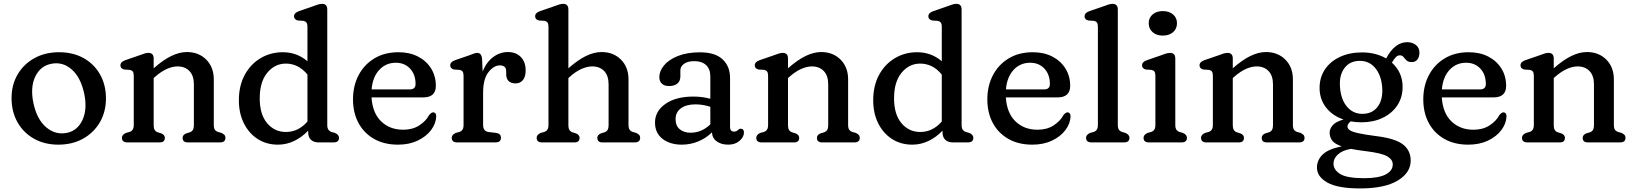

<svg xmlns="http://www.w3.org/2000/svg" viewBox="-20 -758 8702 1022"><path d="M294.5 -480Q368.5 -480 424.8 -448.8Q481 -417.5 512.5 -361.8Q544 -306 544 -234Q544 -163 511.8 -107.5Q479.5 -52 422.5 -20Q365.5 12 290.5 12Q217 12 160.8 -19.8Q104.5 -51.5 73 -107.5Q41.5 -163.5 41.5 -236.5Q41.5 -306 73.5 -361.2Q105.5 -416.5 162.8 -448.2Q220 -480 294.5 -480ZM334.5 -50.5Q392 -61.5 418.8 -119Q445.5 -176.5 428.5 -258.5Q410 -346 361.8 -388.2Q313.5 -430.5 253.5 -418.5Q195.5 -407.5 168 -351Q140.5 -294.5 157.5 -211Q176 -123 225.2 -81Q274.5 -39 334.5 -50.5Z M798 -446.5V-394.5Q848.5 -439 891.8 -460Q935 -481 974.5 -481Q1037.5 -481 1077.8 -440.8Q1118 -400.5 1118 -335V-93.5Q1118 -75.5 1124 -67.2Q1130 -59 1141 -55.5L1159 -50.5Q1169 -45.5 1174.5 -39.8Q1180 -34 1180 -24.5Q1180 0 1151 0H979Q952 0 952 -24.5Q952 -40 971 -48L989.5 -53.5Q1000.5 -57 1006.2 -65.8Q1012 -74.5 1012 -93.5V-309Q1012 -355.5 988.2 -380Q964.5 -404.5 925 -404.5Q898.5 -404.5 868 -391Q837.5 -377.5 804 -348L798 -342.5V-93.5Q798 -74.5 803.8 -65.8Q809.5 -57 820.5 -53.5L838.5 -48Q857.5 -40 857.5 -24.5Q857.5 0 830.5 0H658Q629 0 629 -24.5Q629 -41 650.5 -50.5L669 -55.5Q680 -59 686 -67.5Q692 -76 692 -93.5V-354Q692 -370.5 686.8 -377.2Q681.5 -384 671.5 -386L640.5 -388Q621 -393.5 621 -410Q621 -428.5 646.5 -437.5L722 -463.5Q736.5 -469 748.2 -472.8Q760 -476.5 770 -476.5Q798 -476.5 798 -446.5Z M1251.5 -224Q1251.5 -302 1282.8 -359.5Q1314 -417 1367.2 -448.5Q1420.5 -480 1485.5 -480Q1560.5 -480 1616.5 -432V-615Q1616.5 -631.5 1611 -638.2Q1605.5 -645 1596 -647L1565 -649Q1545 -654.5 1545 -671Q1545 -689.5 1571 -698.5L1646 -724.5Q1661 -730 1672.5 -733.8Q1684 -737.5 1694.5 -737.5Q1722 -737.5 1722 -707.5V-93.5Q1722 -76 1728.2 -67.5Q1734.5 -59 1745 -55.5L1763 -50.5Q1784.5 -41 1784.5 -24.5Q1784.5 0 1755.5 0H1676Q1650 0 1635.2 -13.8Q1620.5 -27.5 1620.5 -54V-62.5Q1586.5 -27 1545.5 -7.5Q1504.5 12 1459.5 12Q1398.5 12 1351.5 -18.2Q1304.5 -48.5 1278 -102Q1251.5 -155.5 1251.5 -224ZM1362.5 -234.5Q1362.5 -149 1402 -102.2Q1441.5 -55.5 1502 -55.5Q1568 -55.5 1616.5 -111V-361Q1569 -419.5 1501.5 -419.5Q1443 -419.5 1402.8 -371Q1362.5 -322.5 1362.5 -234.5Z M2300 -301Q2300 -239.5 2232.5 -239.5H1957.5Q1963 -156 2009 -111.8Q2055 -67.5 2126 -67.5Q2177 -67.5 2212.2 -90.8Q2247.5 -114 2263.5 -144.5Q2276.5 -160.5 2286 -160Q2302 -159 2302 -138.5Q2300.5 -100 2274.5 -65.5Q2248.5 -31 2203.2 -9.5Q2158 12 2098.5 12Q2024.5 12 1970.8 -18.8Q1917 -49.5 1888 -103.8Q1859 -158 1859 -229Q1859 -300.5 1888.5 -357.2Q1918 -414 1972.5 -447Q2027 -480 2101 -480Q2160 -480 2204.8 -457Q2249.5 -434 2274.8 -393.5Q2300 -353 2300 -301ZM2087 -424Q2034 -424 1998.8 -386Q1963.5 -348 1958 -282H2160.5Q2192 -282 2192 -310.5Q2192 -361.5 2162.8 -392.8Q2133.5 -424 2087 -424Z M2546 -444 2549 -377.5Q2569.5 -428 2605.5 -454.5Q2641.5 -481 2683.5 -481Q2726.5 -481 2752.2 -454.8Q2778 -428.5 2778 -383Q2778 -349 2763.2 -331.5Q2748.5 -314 2724.5 -314Q2700 -314 2687.2 -326.8Q2674.5 -339.5 2674.5 -361.5V-378Q2674.5 -395.5 2665.2 -402.8Q2656 -410 2641 -410Q2607.5 -410 2579.5 -373.2Q2551.5 -336.5 2551.5 -265V-93.5Q2551.5 -59 2580 -55.5L2621 -50.5Q2646.5 -47 2646.5 -24.5Q2646.5 0 2617.5 0H2413.5Q2384.5 0 2384.5 -24.5Q2384.5 -41 2406 -50.5L2424.5 -55.5Q2435.5 -59 2441.5 -67.5Q2447.5 -76 2447.5 -93.5V-354Q2447.5 -370.5 2442.2 -377.2Q2437 -384 2427 -386L2396 -388Q2376.5 -393.5 2376.5 -410Q2376.5 -428.5 2402 -437.5L2477.5 -463.5Q2490.5 -468.5 2501.5 -472.5Q2512.5 -476.5 2520 -476.5Q2543.5 -476.5 2546 -444Z M3005.5 -707.5V-394.5Q3056 -439 3099.2 -460Q3142.5 -481 3182 -481Q3245 -481 3285.2 -440.8Q3325.5 -400.5 3325.5 -335V-93.5Q3325.5 -76 3331.5 -67.5Q3337.5 -59 3348.5 -55.5L3366.5 -50.5Q3376.5 -45.5 3382 -39.8Q3387.5 -34 3387.5 -24.5Q3387.5 0 3358.5 0H3186.5Q3159.5 0 3159.5 -24.5Q3159.5 -40 3178.5 -48L3197 -53.5Q3208 -57 3213.8 -65.8Q3219.5 -74.5 3219.5 -93.5V-309Q3219.5 -355.5 3195.8 -380Q3172 -404.5 3132.5 -404.5Q3106 -404.5 3075.5 -391.2Q3045 -378 3011.5 -348L3005.5 -342.5V-93.5Q3005.5 -74.5 3011.2 -65.8Q3017 -57 3028 -53.5L3046 -48Q3065 -40 3065 -24.5Q3065 0 3038 0H2865.5Q2836.5 0 2836.5 -24.5Q2836.5 -41 2858 -50.5L2876.5 -55.5Q2887.5 -59 2893.5 -67.5Q2899.5 -76 2899.5 -93.5V-615Q2899.5 -631.5 2894.2 -638.2Q2889 -645 2879 -647L2848 -649Q2828.5 -654.5 2828.5 -671Q2828.5 -689.5 2854 -698.5L2929.5 -724.5Q2944 -730 2955.8 -733.8Q2967.5 -737.5 2977.5 -737.5Q3005.5 -737.5 3005.5 -707.5Z M3466.5 -105.5Q3466.5 -166 3522 -205Q3577.5 -244 3671.5 -244Q3695.5 -244 3718.8 -240.8Q3742 -237.5 3761 -232.5V-351.5Q3761 -390.5 3738.5 -411.5Q3716 -432.5 3676 -432.5Q3640 -432.5 3620.8 -418.2Q3601.5 -404 3601.5 -383.5V-350.5Q3601.5 -326.5 3585.5 -313.2Q3569.5 -300 3541 -300Q3516 -300 3502.8 -313Q3489.5 -326 3489.5 -347.5Q3489.5 -380 3514.8 -410.2Q3540 -440.5 3588.5 -460Q3637 -479.5 3706 -479.5Q3786.5 -479.5 3826.2 -442.2Q3866 -405 3866 -343V-81.5Q3866 -57.5 3887.5 -57.5Q3895 -57.5 3899.5 -60Q3904 -62.5 3907.5 -65Q3911 -68 3914.2 -70.5Q3917.5 -73 3921.5 -73Q3940 -73 3940 -52.5Q3940 -29 3916.8 -8.5Q3893.5 12 3856 12Q3820 12 3795.8 -5Q3771.5 -22 3769.5 -53.5Q3738 -22 3696.2 -5Q3654.5 12 3609.5 12Q3546.5 12 3506.5 -19Q3466.5 -50 3466.5 -105.5ZM3576 -124Q3576 -88 3598.5 -69.8Q3621 -51.5 3655 -51.5Q3715 -51.5 3761 -96V-189.5Q3743 -195.5 3723.2 -199Q3703.5 -202.5 3681.5 -202.5Q3633 -202.5 3604.5 -181.5Q3576 -160.5 3576 -124Z M4174.5 -446.5V-394.5Q4225 -439 4268.2 -460Q4311.5 -481 4351 -481Q4414 -481 4454.2 -440.8Q4494.5 -400.5 4494.5 -335V-93.5Q4494.5 -75.5 4500.5 -67.2Q4506.5 -59 4517.5 -55.5L4535.5 -50.5Q4545.5 -45.5 4551 -39.8Q4556.5 -34 4556.5 -24.5Q4556.5 0 4527.5 0H4355.5Q4328.5 0 4328.5 -24.5Q4328.5 -40 4347.5 -48L4366 -53.5Q4377 -57 4382.8 -65.8Q4388.5 -74.5 4388.5 -93.5V-309Q4388.5 -355.5 4364.8 -380Q4341 -404.5 4301.5 -404.5Q4275 -404.5 4244.5 -391Q4214 -377.5 4180.5 -348L4174.5 -342.5V-93.5Q4174.5 -74.5 4180.2 -65.8Q4186 -57 4197 -53.5L4215 -48Q4234 -40 4234 -24.5Q4234 0 4207 0H4034.5Q4005.5 0 4005.5 -24.5Q4005.5 -41 4027 -50.5L4045.5 -55.5Q4056.5 -59 4062.5 -67.5Q4068.5 -76 4068.5 -93.5V-354Q4068.5 -370.5 4063.2 -377.2Q4058 -384 4048 -386L4017 -388Q3997.5 -393.5 3997.5 -410Q3997.5 -428.5 4023 -437.5L4098.5 -463.5Q4113 -469 4124.8 -472.8Q4136.5 -476.5 4146.5 -476.5Q4174.5 -476.5 4174.5 -446.5Z M4628 -224Q4628 -302 4659.2 -359.5Q4690.5 -417 4743.8 -448.5Q4797 -480 4862 -480Q4937 -480 4993 -432V-615Q4993 -631.5 4987.5 -638.2Q4982 -645 4972.5 -647L4941.5 -649Q4921.5 -654.5 4921.5 -671Q4921.5 -689.5 4947.5 -698.5L5022.5 -724.5Q5037.5 -730 5049 -733.8Q5060.5 -737.5 5071 -737.5Q5098.5 -737.5 5098.5 -707.5V-93.5Q5098.5 -76 5104.8 -67.5Q5111 -59 5121.5 -55.5L5139.5 -50.5Q5161 -41 5161 -24.5Q5161 0 5132 0H5052.5Q5026.5 0 5011.8 -13.8Q4997 -27.5 4997 -54V-62.5Q4963 -27 4922 -7.5Q4881 12 4836 12Q4775 12 4728 -18.2Q4681 -48.5 4654.5 -102Q4628 -155.5 4628 -224ZM4739 -234.5Q4739 -149 4778.5 -102.2Q4818 -55.5 4878.5 -55.5Q4944.5 -55.5 4993 -111V-361Q4945.5 -419.5 4878 -419.5Q4819.5 -419.5 4779.2 -371Q4739 -322.5 4739 -234.5Z M5676.5 -301Q5676.5 -239.5 5609 -239.5H5334Q5339.5 -156 5385.5 -111.8Q5431.5 -67.5 5502.5 -67.5Q5553.5 -67.5 5588.8 -90.8Q5624 -114 5640 -144.5Q5653 -160.5 5662.5 -160Q5678.5 -159 5678.5 -138.5Q5677 -100 5651 -65.5Q5625 -31 5579.8 -9.5Q5534.5 12 5475 12Q5401 12 5347.2 -18.8Q5293.5 -49.5 5264.5 -103.8Q5235.5 -158 5235.5 -229Q5235.5 -300.5 5265 -357.2Q5294.5 -414 5349 -447Q5403.5 -480 5477.5 -480Q5536.5 -480 5581.2 -457Q5626 -434 5651.2 -393.5Q5676.5 -353 5676.5 -301ZM5463.5 -424Q5410.5 -424 5375.2 -386Q5340 -348 5334.5 -282H5537Q5568.5 -282 5568.5 -310.5Q5568.5 -361.5 5539.2 -392.8Q5510 -424 5463.5 -424Z M5930 -707.5V-93.5Q5930 -76 5936 -67.5Q5942 -59 5953 -55.5L5970.5 -50.5Q5992 -41 5992 -24.5Q5992 0 5963 0H5790Q5761 0 5761 -24.5Q5761 -41 5782.5 -50.5L5801 -55.5Q5812 -59 5818 -67.5Q5824 -76 5824 -93.5V-615Q5824 -631.5 5818.8 -638.2Q5813.5 -645 5803.5 -647L5772.5 -649Q5753 -654.5 5753 -671Q5753 -689.5 5778.5 -698.5L5854 -724.5Q5868.5 -730 5880.2 -733.8Q5892 -737.5 5902 -737.5Q5930 -737.5 5930 -707.5Z M6169 -568.5Q6136 -568.5 6115.2 -586.8Q6094.5 -605 6094.5 -634.5Q6094.5 -663 6115.2 -681Q6136 -699 6169 -699Q6203.5 -699 6224.2 -681Q6245 -663 6245 -634.5Q6245 -605 6224.2 -586.8Q6203.5 -568.5 6169 -568.5ZM6236 -446.5V-93.5Q6236 -76 6242 -67.5Q6248 -59 6259 -55.5L6276.5 -50.5Q6298 -41 6298 -24.5Q6298 0 6269 0H6096Q6067 0 6067 -24.5Q6067 -41 6088.5 -50.5L6107 -55.5Q6118 -59 6124 -67.5Q6130 -76 6130 -93.5V-354Q6130 -370.5 6124.8 -377.2Q6119.5 -384 6109.5 -386L6078.5 -388Q6059 -393.5 6059 -410Q6059 -428.5 6084.5 -437.5L6160 -463.5Q6174.5 -469 6186.2 -472.8Q6198 -476.5 6208 -476.5Q6236 -476.5 6236 -446.5Z M6542 -446.5V-394.5Q6592.5 -439 6635.8 -460Q6679 -481 6718.5 -481Q6781.5 -481 6821.8 -440.8Q6862 -400.5 6862 -335V-93.5Q6862 -75.5 6868 -67.2Q6874 -59 6885 -55.5L6903 -50.5Q6913 -45.5 6918.5 -39.8Q6924 -34 6924 -24.5Q6924 0 6895 0H6723Q6696 0 6696 -24.5Q6696 -40 6715 -48L6733.5 -53.5Q6744.5 -57 6750.2 -65.8Q6756 -74.5 6756 -93.5V-309Q6756 -355.5 6732.2 -380Q6708.5 -404.5 6669 -404.5Q6642.5 -404.5 6612 -391Q6581.5 -377.5 6548 -348L6542 -342.5V-93.5Q6542 -74.5 6547.8 -65.8Q6553.5 -57 6564.5 -53.5L6582.5 -48Q6601.5 -40 6601.5 -24.5Q6601.5 0 6574.5 0H6402Q6373 0 6373 -24.5Q6373 -41 6394.5 -50.5L6413 -55.5Q6424 -59 6430 -67.5Q6436 -76 6436 -93.5V-354Q6436 -370.5 6430.8 -377.2Q6425.5 -384 6415.5 -386L6384.5 -388Q6365 -393.5 6365 -410Q6365 -428.5 6390.5 -437.5L6466 -463.5Q6480.5 -469 6492.2 -472.8Q6504 -476.5 6514 -476.5Q6542 -476.5 6542 -446.5Z M7305.5 -33.5Q7405 -21.5 7447 10.2Q7489 42 7489 96.5Q7489 161.5 7419.8 203.2Q7350.5 245 7220 245Q7100 245 7045 213.5Q6990 182 6990 134Q6990 94.5 7020 65Q7050 35.5 7121.5 21Q7083.5 7.5 7070.5 -10.5Q7057.5 -28.5 7057.5 -53Q7057.5 -71 7073.2 -90.5Q7089 -110 7131.5 -122Q7072 -142 7038 -186.5Q7004 -231 7004 -289.5Q7004 -346.5 7032.8 -389Q7061.5 -431.5 7112.5 -455.2Q7163.5 -479 7230.5 -479Q7268 -479 7300.2 -470.5Q7332.5 -462 7358.5 -447L7359.5 -449Q7405 -533.5 7470.5 -533.5Q7498 -533.5 7516.8 -518.5Q7535.5 -503.5 7535.5 -477.5Q7535.5 -455 7524.8 -441.2Q7514 -427.5 7494.5 -427.5Q7476 -427.5 7466.8 -436.5Q7457.5 -445.5 7450.8 -454.5Q7444 -463.5 7431.5 -463.5Q7419 -463.5 7409.5 -453.5Q7400 -443.5 7389 -424.5Q7446 -373 7446 -295.5Q7446 -239.5 7417.8 -197Q7389.5 -154.5 7340 -130.8Q7290.5 -107 7227.5 -107Q7197 -107 7169.5 -112Q7152.5 -98.5 7152.5 -85Q7152.5 -73.5 7165.2 -64.8Q7178 -56 7211.2 -48.8Q7244.5 -41.5 7305.5 -33.5ZM7218 -434Q7168 -434 7139.8 -399.8Q7111.5 -365.5 7112 -312Q7113 -238 7146 -195Q7179 -152 7232 -152Q7282 -152 7310.2 -186.2Q7338.5 -220.5 7338 -277Q7337 -346.5 7304.8 -390.2Q7272.5 -434 7218 -434ZM7078 112.5Q7078 146 7113.8 168.2Q7149.5 190.5 7241 190.5Q7317.5 190.5 7355.5 170.8Q7393.5 151 7393.5 117.5Q7393.5 90.5 7363 73.5Q7332.5 56.5 7249 46.5Q7204 41 7171 34.5Q7125.5 42 7101.8 64Q7078 86 7078 112.5Z M7997 -301Q7997 -239.5 7929.5 -239.5H7654.5Q7660 -156 7706 -111.8Q7752 -67.5 7823 -67.5Q7874 -67.5 7909.2 -90.8Q7944.5 -114 7960.5 -144.5Q7973.5 -160.5 7983 -160Q7999 -159 7999 -138.5Q7997.5 -100 7971.5 -65.5Q7945.5 -31 7900.2 -9.5Q7855 12 7795.5 12Q7721.5 12 7667.8 -18.8Q7614 -49.5 7585 -103.8Q7556 -158 7556 -229Q7556 -300.5 7585.5 -357.2Q7615 -414 7669.5 -447Q7724 -480 7798 -480Q7857 -480 7901.8 -457Q7946.5 -434 7971.8 -393.5Q7997 -353 7997 -301ZM7784 -424Q7731 -424 7695.8 -386Q7660.5 -348 7655 -282H7857.5Q7889 -282 7889 -310.5Q7889 -361.5 7859.8 -392.8Q7830.5 -424 7784 -424Z M8250.5 -446.5V-394.5Q8301 -439 8344.2 -460Q8387.5 -481 8427 -481Q8490 -481 8530.2 -440.8Q8570.5 -400.5 8570.5 -335V-93.5Q8570.5 -75.5 8576.5 -67.2Q8582.5 -59 8593.5 -55.5L8611.5 -50.5Q8621.5 -45.5 8627 -39.8Q8632.5 -34 8632.5 -24.5Q8632.5 0 8603.5 0H8431.5Q8404.5 0 8404.5 -24.5Q8404.5 -40 8423.5 -48L8442 -53.5Q8453 -57 8458.8 -65.8Q8464.5 -74.5 8464.5 -93.5V-309Q8464.5 -355.5 8440.8 -380Q8417 -404.5 8377.5 -404.5Q8351 -404.5 8320.5 -391Q8290 -377.5 8256.5 -348L8250.5 -342.5V-93.5Q8250.5 -74.5 8256.2 -65.8Q8262 -57 8273 -53.5L8291 -48Q8310 -40 8310 -24.5Q8310 0 8283 0H8110.5Q8081.5 0 8081.5 -24.5Q8081.5 -41 8103 -50.5L8121.5 -55.5Q8132.5 -59 8138.5 -67.5Q8144.5 -76 8144.5 -93.5V-354Q8144.5 -370.5 8139.2 -377.2Q8134 -384 8124 -386L8093 -388Q8073.5 -393.5 8073.5 -410Q8073.5 -428.5 8099 -437.5L8174.5 -463.5Q8189 -469 8200.8 -472.8Q8212.5 -476.5 8222.5 -476.5Q8250.5 -476.5 8250.5 -446.5Z"/></svg>

Font: Fraunces 9pt S100
Style: Regular
Weight: 400
Version: Version 1.000; ttfautohint (v1.8.3)